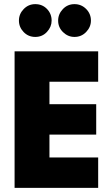

<svg xmlns="http://www.w3.org/2000/svg" viewBox="-20 -908 508 928"><path d="M454.5 0H50.5V-660H454.5V-513H219V-404.5H445V-257.5H219V-147H454.5ZM150.5 -729.5Q117 -729.5 94.2 -753.2Q71.5 -777 71.5 -808.5Q71.5 -840.5 94.5 -864.2Q117.5 -888 150.5 -888Q184.5 -888 207 -864.8Q229.5 -841.5 229.5 -808.5Q229.5 -778 207 -753.8Q184.5 -729.5 150.5 -729.5ZM340 -729.5Q308.5 -729.5 284.8 -752.5Q261 -775.5 261 -808.5Q261 -840 283.8 -864Q306.5 -888 340 -888Q373 -888 396.2 -864.8Q419.5 -841.5 419.5 -808.5Q419.5 -777.5 396.5 -753.5Q373.5 -729.5 340 -729.5Z"/></svg>

Font: Lucymar Sans ExtraBold
Style: Regular
Weight: 800
Foundry: The League of Moveable Type (original font) / Main changes by Cristiano Sobral with portions from Mirco Monsees
Version: Version 2.001;August 30, 2020;FontCreator 13.0.0.2681 64-bit